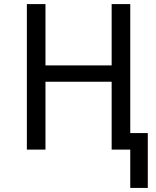

<svg xmlns="http://www.w3.org/2000/svg" viewBox="-20 -734 765 942"><path d="M619.1 -81.1H705.1V188H619.1V0H527.8V-333H203.1V0H111.8V-713.9H203.1V-413.1H527.8V-713.9H619.1Z"/></svg>

Font: WenQuanYi Micro Hei
Style: Regular
Weight: 400
Foundry: Ascender Corporation
Version: Version 0.2.0-beta